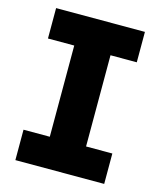

<svg xmlns="http://www.w3.org/2000/svg" viewBox="-107 -777 712 854"><g transform="rotate(15 249.5 -350.0)"><path d="M45 0V-140H166V-560H45V-700H454V-560H333V-140H454V0Z"/></g></svg>

Font: MuseoModerno Thin
Style: Bold
Weight: 700
Version: Version 1.003